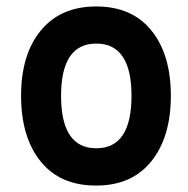

<svg xmlns="http://www.w3.org/2000/svg" viewBox="-20 -557 580 591"><path d="M168 -262.2C168 -369.1 204.1 -422.9 276.4 -422.9C348.6 -422.9 384.8 -369.1 384.8 -262.2C384.8 -154.3 348.6 -100.6 276.4 -100.6C204.1 -100.6 168 -154.3 168 -262.2ZM44.9 -262.2C44.9 -176.3 65.4 -108.9 105.5 -59.6C145.5 -10.3 202.1 14.2 275.9 14.2C349.1 14.2 405.8 -10.7 445.8 -60.5C485.8 -110.4 505.9 -177.2 505.9 -262.2C505.9 -347.2 485.8 -414.1 445.8 -463.4C405.8 -512.7 349.1 -537.1 275.9 -537.1C202.6 -537.1 146 -512.2 105.5 -462.9C64.9 -413.6 44.9 -346.7 44.9 -262.2Z"/></svg>

Font: Tuffy
Style: Bold
Weight: 700
Designer: Thatcher Ulrich, Karoly Barta, Michael Everson
Version: Version 001.270